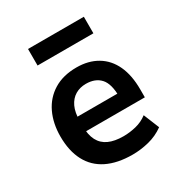

<svg xmlns="http://www.w3.org/2000/svg" viewBox="-170 -834 909 965"><g transform="rotate(-30 284.5 -351.5)"><path d="M322 10Q234 10 173.5 -20Q113 -50 82.5 -108.5Q52 -167 52 -250Q52 -326 80 -385Q108 -444 162.5 -477.5Q217 -511 295 -511Q364 -511 414.5 -481Q465 -451 491.5 -394Q518 -337 518 -255V-209H155V-294H422L408 -275Q408 -351 378.5 -383.5Q349 -416 295 -416Q260 -416 233 -400Q206 -384 190.5 -351.5Q175 -319 175 -267V-243Q175 -189 192 -156.5Q209 -124 243 -108.5Q277 -93 328 -93Q364 -93 401 -102Q438 -111 468 -134L505 -43Q465 -14 417 -2Q369 10 322 10ZM131 -617V-713H455V-617Z"/></g></svg>

Font: Nunito Sans 7pt SemiCondensed
Style: Bold
Weight: 700
Width: 4
Designer: Vernon Adams
Foundry: Vernon Adams
Version: Version 3.101;gftools[0.9.27]